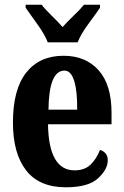

<svg xmlns="http://www.w3.org/2000/svg" viewBox="-20 -786 525 816"><path d="M260 10Q355 10 396.5 -28Q438 -66 438 -105Q438 -138 405 -149Q391 -112 365.5 -87Q340 -62 297 -62Q187 -62 184 -258H454V-307Q454 -426 399 -487.5Q344 -549 250 -549Q148 -549 91.5 -477.5Q35 -406 35 -265Q35 -134 91 -62Q147 10 260 10ZM186 -320Q188 -486 254 -486Q282 -486 295.5 -441.5Q309 -397 308 -320ZM183 -606H310Q323 -640 354 -682Q385 -724 405 -753V-766H337Q321 -746 293 -719.5Q265 -693 246 -671Q227 -693 199.5 -719.5Q172 -746 157 -766H89V-753Q109 -724 139.5 -682Q170 -640 183 -606Z"/></svg>

Font: Noto Serif ExtraCondensed Extra
Style: Regular
Weight: 800
Width: 3
Designer: Monotype Design Team
Foundry: Monotype Imaging Inc.
Version: Version 1.002